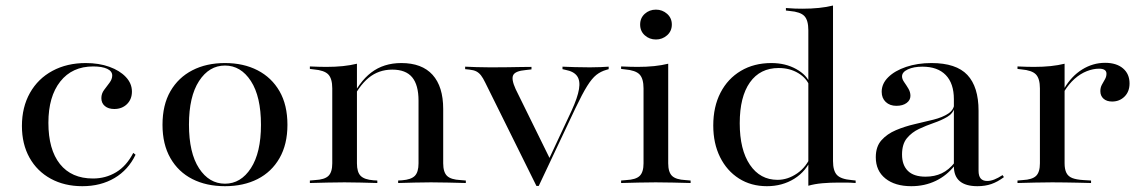

<svg xmlns="http://www.w3.org/2000/svg" viewBox="-20 -652 4067 684"><path d="M273.4 11.3Q209.7 11.3 160.9 -15.3Q112.1 -41.9 85.1 -90.3Q58.1 -138.7 58.1 -203.2Q58.1 -270.2 86.7 -321Q115.3 -371.8 166.9 -399.6Q218.5 -427.4 285.5 -427.4Q332.3 -427.4 369.4 -414.1Q406.5 -400.8 428.2 -377.8Q450 -354.8 450 -325.8Q450 -298.4 432.3 -281Q414.5 -263.7 387.1 -263.7Q366.1 -263.7 353.6 -274.2Q341.1 -284.7 341.1 -302.4Q341.1 -318.5 350.8 -331.5Q360.5 -344.4 370.2 -357.3Q379.8 -370.2 379.8 -383.1Q379.8 -398.4 361.7 -406.9Q343.5 -415.3 312.1 -415.3Q237.1 -415.3 194.8 -361.7Q152.4 -308.1 152.4 -214.5Q152.4 -119.4 193.5 -67.7Q234.7 -16.1 311.3 -16.1Q356.5 -16.1 393.5 -38.3Q430.6 -60.5 454.8 -107.3L462.9 -100.8Q437.1 -46.8 387.9 -17.7Q338.7 11.3 273.4 11.3Z M781.5 11.3Q715.3 11.3 665.3 -14.1Q615.3 -39.5 587.1 -88.7Q558.9 -137.9 558.9 -207.3Q558.9 -278.2 587.1 -327Q615.3 -375.8 665.3 -401.6Q715.3 -427.4 781.5 -427.4Q847.6 -427.4 897.6 -401.6Q947.6 -375.8 975.8 -327Q1004 -278.2 1004 -207.3Q1004 -137.9 975.8 -88.7Q947.6 -39.5 897.6 -14.1Q847.6 11.3 781.5 11.3ZM781.5 2.4Q837.9 2.4 873.8 -52.8Q909.7 -108.1 909.7 -207.3Q909.7 -308.1 873.8 -363.3Q837.9 -418.5 781.5 -418.5Q725 -418.5 689.1 -363.3Q653.2 -308.1 653.2 -208.1Q653.2 -107.3 689.1 -52.4Q725 2.4 781.5 2.4Z M1207.3 -2.4Q1175 -2.4 1146.4 -1.6Q1117.7 -0.8 1083.9 0V-8.9L1102.4 -10.5Q1136.3 -12.1 1150 -25.4Q1163.7 -38.7 1163.7 -70.2V-207.3H1251.6V-70.2Q1251.6 -38.7 1264.9 -25.4Q1278.2 -12.1 1310.5 -9.7L1324.2 -8.9V0Q1291.9 -0.8 1264.9 -1.6Q1237.9 -2.4 1207.3 -2.4ZM1163.7 -207.3V-337.1Q1163.7 -371.8 1149.6 -386.7Q1135.5 -401.6 1097.6 -404.8L1083.9 -406.5V-415.3Q1104 -414.5 1116.5 -414.1Q1129 -413.7 1142.7 -413.7Q1174.2 -413.7 1201.6 -416.5Q1229 -419.4 1251.6 -425V-415.3V-207.3ZM1471 -207.3V-293.5Q1471 -349.2 1448.4 -376.6Q1425.8 -404 1377.4 -404Q1329 -404 1293.1 -374.6Q1257.3 -345.2 1228.2 -283.1L1226.6 -289.5Q1258.1 -359.7 1302.4 -393.5Q1346.8 -427.4 1409.7 -427.4Q1483.1 -427.4 1521 -385.5Q1558.9 -343.5 1558.9 -263.7V-207.3ZM1515.3 -2.4Q1484.7 -2.4 1457.7 -1.6Q1430.6 -0.8 1398.4 0V-8.9L1412.1 -9.7Q1444.4 -12.1 1457.7 -25.4Q1471 -38.7 1471 -70.2V-207.3H1558.9V-70.2Q1558.9 -38.7 1572.6 -25.4Q1586.3 -12.1 1620.2 -10.5L1639.5 -8.9V0Q1604.8 -0.8 1576.2 -1.6Q1547.6 -2.4 1515.3 -2.4Z M1891.1 10.5 1708.9 -357.3Q1700.8 -374.2 1693.5 -383.5Q1686.3 -392.7 1677 -397.6Q1667.7 -402.4 1652.4 -404L1637.1 -405.6V-414.5Q1655.6 -413.7 1677.8 -412.9Q1700 -412.1 1725 -412.1H1730.6H1734.7Q1763.7 -412.1 1789.1 -412.5Q1814.5 -412.9 1835.9 -413.3Q1857.3 -413.7 1873.4 -413.7V-404.8L1852.4 -402.4Q1816.1 -399.2 1808.5 -384.7Q1800.8 -370.2 1816.9 -334.7L1939.5 -85.5L1932.3 -78.2L2016.1 -257.3Q2037.9 -304.8 2042.7 -334.7Q2047.6 -364.5 2035.9 -381Q2024.2 -397.6 1994.4 -403.2L1983.9 -405.6V-414.5Q2003.2 -413.7 2027.8 -412.9Q2052.4 -412.1 2081.5 -412.1Q2103.2 -412.1 2119.4 -412.9Q2135.5 -413.7 2148.4 -414.5V-405.6L2140.3 -403.2Q2120.2 -397.6 2104.4 -385.1Q2088.7 -372.6 2071.8 -345.6Q2054.8 -318.5 2029.8 -266.1L1899.2 10.5Z M2272.6 -207.3V-337.1Q2272.6 -371.8 2258.5 -386.7Q2244.4 -401.6 2206.5 -404.8L2192.7 -406.5V-415.3Q2212.9 -414.5 2225.4 -414.1Q2237.9 -413.7 2251.6 -413.7Q2283.1 -413.7 2310.5 -416.5Q2337.9 -419.4 2360.5 -425V-415.3V-207.3ZM2316.1 -2.4Q2283.9 -2.4 2255.2 -1.6Q2226.6 -0.8 2192.7 0V-8.9L2211.3 -10.5Q2245.2 -12.1 2258.9 -25.4Q2272.6 -38.7 2272.6 -70.2V-207.3H2360.5V-70.2Q2360.5 -38.7 2374.2 -25.4Q2387.9 -12.1 2421.8 -10.5L2440.3 -8.9V0Q2406.5 -0.8 2377.8 -1.6Q2349.2 -2.4 2316.1 -2.4ZM2316.9 -511.3Q2293.5 -511.3 2277 -526.2Q2260.5 -541.1 2260.5 -564.5Q2260.5 -587.9 2277 -602.8Q2293.5 -617.7 2316.9 -617.7Q2339.5 -617.7 2356.5 -602.8Q2373.4 -587.9 2373.4 -564.5Q2373.4 -541.1 2356.5 -526.2Q2339.5 -511.3 2316.9 -511.3Z M2712.1 11.3Q2655.6 11.3 2612.5 -16.1Q2569.4 -43.5 2545.2 -92.3Q2521 -141.1 2521 -204.8Q2521 -271.8 2546.8 -321.8Q2572.6 -371.8 2619.4 -399.6Q2666.1 -427.4 2728.2 -427.4Q2778.2 -427.4 2816.5 -406Q2854.8 -384.7 2866.1 -353.2L2864.5 -344.4Q2854 -373.4 2823.8 -391.5Q2793.5 -409.7 2754 -409.7Q2687.9 -409.7 2651.6 -358.5Q2615.3 -307.3 2615.3 -212.9Q2615.3 -118.5 2651.6 -64.9Q2687.9 -11.3 2750 -11.3Q2786.3 -11.3 2819.8 -34.3Q2853.2 -57.3 2870.2 -99.2L2872.6 -91.1Q2852.4 -41.9 2809.7 -15.3Q2766.9 11.3 2712.1 11.3ZM2859.7 0V-207.3H2947.6V-78.2Q2947.6 -43.5 2961.7 -28.6Q2975.8 -13.7 3013.7 -10.5L3028.2 -8.9V0Q3007.3 -1.6 2995.2 -1.6Q2983.1 -1.6 2968.5 -1.6Q2937.1 -1.6 2909.7 0.8Q2882.3 3.2 2859.7 9.7ZM2859.7 -207.3V-544.4Q2859.7 -579.8 2845.6 -594.8Q2831.5 -609.7 2793.5 -612.9L2779.8 -614.5V-623.4Q2800.8 -621.8 2812.9 -621.4Q2825 -621 2839.5 -621Q2870.2 -621 2897.6 -623.8Q2925 -626.6 2947.6 -632.3V-623.4V-207.3Z M3378.2 -207.3V-298.4Q3378.2 -354.8 3349.2 -384.7Q3320.2 -414.5 3266.1 -414.5Q3234.7 -414.5 3214.1 -404.8Q3193.5 -395.2 3193.5 -379.8Q3193.5 -370.2 3201.2 -359.3Q3208.9 -348.4 3216.1 -336.3Q3223.4 -324.2 3223.4 -310.5Q3223.4 -295.2 3209.7 -285.1Q3196 -275 3173.4 -275Q3150 -275 3135.5 -288.7Q3121 -302.4 3121 -325Q3121 -354 3144.4 -377Q3167.7 -400 3208.1 -413.7Q3248.4 -427.4 3298.4 -427.4Q3386.3 -427.4 3426.2 -385.1Q3466.1 -342.7 3466.1 -257.3V-207.3ZM3226.6 11.3Q3168.5 11.3 3134.3 -16.1Q3100 -43.5 3100 -91.9Q3100 -129.8 3120.2 -152.4Q3140.3 -175 3171.8 -188.3Q3203.2 -201.6 3238.3 -209.7Q3273.4 -217.7 3305.6 -225.8Q3337.9 -233.9 3358.5 -247.6Q3379 -261.3 3379.8 -283.9L3380.6 -268.5Q3375 -247.6 3354.4 -235.5Q3333.9 -223.4 3306.9 -214.1Q3279.8 -204.8 3254 -192.7Q3228.2 -180.6 3210.9 -159.7Q3193.5 -138.7 3193.5 -101.6Q3193.5 -63.7 3214.5 -43.1Q3235.5 -22.6 3277.4 -22.6Q3309.7 -22.6 3335.1 -34.7Q3360.5 -46.8 3381.5 -73.4V-62.9Q3353.2 -26.6 3313.7 -7.7Q3274.2 11.3 3226.6 11.3ZM3466.1 -43.5Q3466.1 -25 3473.8 -16.1Q3481.5 -7.3 3496.8 -7.3Q3508.9 -7.3 3522.2 -12.5Q3535.5 -17.7 3551.6 -28.2L3556.5 -21Q3533.9 -4 3511.7 3.6Q3489.5 11.3 3462.1 11.3Q3420.2 11.3 3399.2 -6.5Q3378.2 -24.2 3378.2 -59.7V-207.3H3466.1Z M3728.2 -2.4Q3696 -2.4 3667.3 -1.6Q3638.7 -0.8 3604.8 0V-8.9L3623.4 -10.5Q3657.3 -12.1 3671 -25.4Q3684.7 -38.7 3684.7 -70.2V-207.3H3772.6V-70.2Q3772.6 -49.2 3779 -36.3Q3785.5 -23.4 3800 -17.7Q3814.5 -12.1 3839.5 -10.5L3866.9 -8.9V0Q3841.9 -0.8 3819.4 -1.2Q3796.8 -1.6 3774.6 -2Q3752.4 -2.4 3728.2 -2.4ZM3684.7 -207.3V-337.1Q3684.7 -371.8 3670.6 -386.7Q3656.5 -401.6 3618.5 -404.8L3604.8 -406.5V-415.3Q3625 -414.5 3637.5 -414.1Q3650 -413.7 3663.7 -413.7Q3695.2 -413.7 3722.6 -416.5Q3750 -419.4 3772.6 -425V-415.3V-207.3ZM3941.9 -290.3Q3922.6 -290.3 3911.3 -300.4Q3900 -310.5 3900 -327.4Q3900 -340.3 3905.6 -350.4Q3911.3 -360.5 3916.5 -369.8Q3921.8 -379 3921.8 -389.5Q3921.8 -407.3 3895.2 -407.3Q3874.2 -407.3 3851.6 -398.4Q3829 -389.5 3808.5 -371.4Q3787.9 -353.2 3771 -325.8V-336.3Q3796.8 -380.6 3835.1 -404.4Q3873.4 -428.2 3916.9 -428.2Q3957.3 -428.2 3980.6 -408.5Q4004 -388.7 4004 -354.8Q4004 -325.8 3986.3 -308.1Q3968.5 -290.3 3941.9 -290.3Z"/></svg>

Font: Playfair 144pt SemiExpanded Medium
Style: Regular
Weight: 500
Width: 6
Designer: Claus Eggers Sørensen
Foundry: Claus Eggers Sørensen
Version: Version 2.203